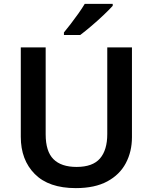

<svg xmlns="http://www.w3.org/2000/svg" viewBox="-20 -958 787 988"><path d="M659 -252Q659 -178 627.5 -118.5Q596 -59 532 -24.5Q468 10 370 10Q231 10 159 -62.5Q87 -135 87 -254V-714H215V-267Q215 -179 255 -139Q295 -99 374 -99Q457 -99 494.5 -142.5Q532 -186 532 -268V-714H659ZM560 -928Q544 -910 513.5 -881Q483 -852 450 -824Q417 -796 393 -778H309V-791Q324 -809 344 -835Q364 -861 383.5 -888.5Q403 -916 416 -938H560Z"/></svg>

Font: Noto Sans Ethiopic SemiBold
Style: Regular
Weight: 600
Designer: Monotype Design Team
Foundry: Monotype Imaging Inc.
Version: Version 2.102; ttfautohint (v1.8.4.7-5d5b)